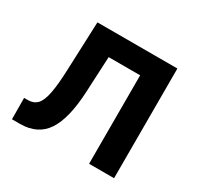

<svg xmlns="http://www.w3.org/2000/svg" viewBox="-123 -686 847 827"><g transform="rotate(30 300.0 -272.5)"><path d="M536.2 0H411.9V-440H255.3L246.8 -264.2Q240.4 -127.8 198.3 -63.9Q156.2 0 68.2 0H28.4L27.7 -105.8H46.5Q74.9 -105.8 91.8 -123.4Q108.7 -141 117.4 -184.3Q126.1 -227.6 128.9 -304L138.5 -545.5H536.2Z"/></g></svg>

Font: Linik Sans SemiBold
Style: Regular
Weight: 600
Designer: Rasmus Andersson (font), Cristiano Sobral (main changes)
Foundry: rsms
Version: Version 3.018;June 1, 2022;FontCreator 14.0.0.2814 64-bit; t